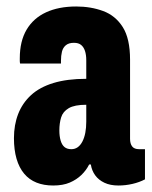

<svg xmlns="http://www.w3.org/2000/svg" viewBox="-20 -560 468 592"><path d="M144 12Q115 12 92.5 3Q70 -6 54.5 -24.5Q39 -43 31 -70.5Q23 -98 23 -134Q23 -175 36 -208.5Q49 -242 75.5 -266.5Q102 -291 144.5 -304Q187 -317 246 -317V-374Q246 -391 242 -403Q238 -415 230 -421.5Q222 -428 208 -428Q192 -428 183 -420.5Q174 -413 171 -400.5Q168 -388 168 -373V-364H42Q41 -368 41 -372Q41 -376 41 -380Q41 -433 62 -468.5Q83 -504 122 -522Q161 -540 215 -540Q260 -540 298 -526Q336 -512 358.5 -476.5Q381 -441 381 -376V-132Q381 -117 387.5 -108.5Q394 -100 409 -100H427V-7Q410 2 388.5 7Q367 12 345 12Q320 12 302 3.5Q284 -5 273.5 -19.5Q263 -34 260 -53H255Q246 -35 231 -20.5Q216 -6 195 3Q174 12 144 12ZM200 -100Q211 -100 219.5 -106Q228 -112 234 -123.5Q240 -135 243 -150.5Q246 -166 246 -185V-237Q210 -237 192 -226.5Q174 -216 168.5 -198Q163 -180 163 -158Q163 -140 167 -126.5Q171 -113 179 -106.5Q187 -100 200 -100Z"/></svg>

Font: Archivo ExtraCondensed ExtraBold
Style: Regular
Weight: 800
Width: 2
Designer: Hector Gatti
Foundry: Omnibus-Type
Version: Version 2.001